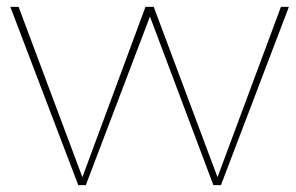

<svg xmlns="http://www.w3.org/2000/svg" viewBox="-20 -537 858 557"><path d="M34 -517 219 -23 402 -517H426L611 -23L795 -517H818L621 0H599L415 -489L229 0H207L10 -517Z"/></svg>

Font: Montserrat-Arabic Thin
Style: Regular
Weight: 250
Designer: Mohamed Gaber
Foundry: Kief Type Foundry
Version: Version 5.008